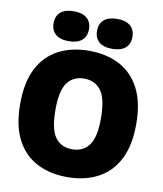

<svg xmlns="http://www.w3.org/2000/svg" viewBox="-102 -1047 964 1138"><g transform="rotate(10 380.0 -477.5)"><path d="M380 10Q275.5 10 196.8 -31Q118 -72 74.5 -156Q31 -240 31 -370Q31 -500 74.5 -584Q118 -668 196.8 -709Q275.5 -750 380 -750Q485 -750 563.5 -709Q642 -668 685.8 -583.8Q729.5 -499.5 729.5 -370Q729.5 -240.5 685.8 -156.2Q642 -72 563.2 -31Q484.5 10 380 10ZM380 -157.5Q446.5 -157.5 482 -205.5Q517.5 -253.5 517.5 -366Q517.5 -484.5 481.8 -533.5Q446 -582.5 380 -582.5Q314 -582.5 278.5 -534.8Q243 -487 243 -374Q243 -255 278.2 -206.2Q313.5 -157.5 380 -157.5ZM511 -785Q458.5 -785 431.5 -808.5Q404.5 -832 404.5 -875Q404.5 -918 431.5 -941.5Q458.5 -965 511 -965Q563 -965 590.2 -941.5Q617.5 -918 617.5 -875Q617.5 -832 590.2 -808.5Q563 -785 511 -785ZM249.5 -785Q197 -785 170 -808.5Q143 -832 143 -875Q143 -918 170 -941.5Q197 -965 249.5 -965Q301.5 -965 328.8 -941.5Q356 -918 356 -875Q356 -832 328.8 -808.5Q301.5 -785 249.5 -785Z"/></g></svg>

Font: Encode Sans SemiCondensed SemiCondensed Black
Style: Regular
Weight: 900
Width: 4
Designer: Multiple Designers
Foundry: Impallari Type
Version: Version 3.000; ttfautohint (v1.8.3) -l 8 -r 50 -G 200 -x 14 